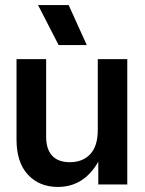

<svg xmlns="http://www.w3.org/2000/svg" viewBox="-20 -736 577 766"><path d="M210.9 9.8Q136.7 9.8 91.3 -39.3Q45.9 -88.4 45.9 -179.2V-500H164.1V-190.9Q164.1 -140.6 188.2 -114.7Q212.4 -88.9 258.8 -88.9Q309.6 -88.9 339.8 -120.8Q370.1 -152.8 370.1 -217.8V-500H487.8V0H372.1V-90.8Q314.5 9.8 210.9 9.8ZM131.8 -715.8H253.9L326.2 -556.2H213.9Z"/></svg>

Font: TASA Orbiter Display SemiBold
Style: Regular
Weight: 600
Designer: Weizhong Zhang
Version: Version 1.000;Glyphs 3.1.2 (3151)